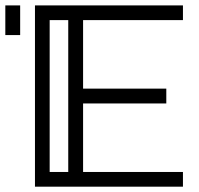

<svg xmlns="http://www.w3.org/2000/svg" viewBox="-20 -701 746 721"><path d="M667 0H111.3V-680.7H667V-625.5H292V-368.2H604.5V-312.5H292V-55.2H667ZM236.3 -55.2V-625.5H166.5V-55.2ZM55.7 -569.3H0V-680.7H55.7Z"/></svg>

Font: X Company
Style: Regular
Weight: 400
Designer: GGBotNet
Foundry: GGBotNet
Version: 0.90